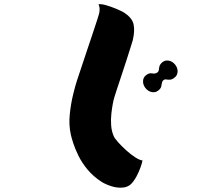

<svg xmlns="http://www.w3.org/2000/svg" viewBox="-20 -825 1040 900"><path d="M558 -768Q599 -743 606 -711.5Q613 -680 602 -635Q601 -632 593 -606Q585 -580 573 -543Q561 -506 548.5 -468.5Q536 -431 527 -403.5Q518 -376 516 -369Q513 -360 509 -339.5Q505 -319 502 -292Q499 -265 501 -237.5Q503 -210 513 -187Q517 -177 533.5 -158.5Q550 -140 571.5 -120.5Q593 -101 614 -87.5Q635 -74 648 -73Q646 -61 638.5 -40Q631 -19 619.5 2.5Q608 24 594 38Q578 53 553 54.5Q528 56 502.5 48Q477 40 457 28Q417 2 390.5 -30Q364 -62 348 -94.5Q332 -127 323.5 -153.5Q315 -180 312 -194Q302 -239 307 -288.5Q312 -338 322.5 -381Q333 -424 341 -448Q346 -463 357.5 -497.5Q369 -532 383.5 -575.5Q398 -619 412 -660.5Q426 -702 435.5 -731.5Q445 -761 446 -768Q448 -785 446 -792Q444 -799 442 -805Q455 -807 477.5 -800.5Q500 -794 523 -784.5Q546 -775 558 -768ZM746 -449Q740 -444 739 -436Q738 -428 735.5 -418.5Q733 -409 721 -400Q708 -390 691 -393.5Q674 -397 662 -412Q650 -427 650.5 -444.5Q651 -462 664 -472Q678 -484 693 -481Q708 -478 717 -485Q724 -490 724.5 -497.5Q725 -505 727.5 -514.5Q730 -524 742 -534Q755 -544 772 -540.5Q789 -537 801 -522Q813 -507 812.5 -489.5Q812 -472 799 -462Q787 -452 777 -451.5Q767 -451 759.5 -452.5Q752 -454 746 -449Z"/></svg>

Font: Potta One
Style: Regular
Weight: 400
Designer: 108,108go
Foundry: Font Zone 108
Version: Version 1.000